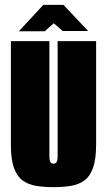

<svg xmlns="http://www.w3.org/2000/svg" viewBox="-20 -761 442 793"><path d="M201 12Q161 12 128.5 6.5Q96 1 73 -16Q50 -33 37.5 -68Q25 -103 25 -163V-591H184V-115Q184 -104 186 -97Q188 -90 192 -87.5Q196 -85 201 -85Q206 -85 210 -87.5Q214 -90 216 -97Q218 -104 218 -115V-591H377V-164Q377 -104 364.5 -68.5Q352 -33 329 -16Q306 1 273.5 6.5Q241 12 201 12ZM58 -632 159 -741H242L344 -633H239L202 -665L165 -632Z"/></svg>

Font: Alumni Sans Black
Style: Regular
Weight: 900
Designer: Robert E. Leuschke
Foundry: Robert E. Leuschke
Version: Version 1.018